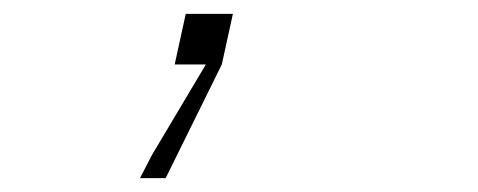

<svg xmlns="http://www.w3.org/2000/svg" viewBox="-20 -93 690 277"><path d="M232 0 248 -73H316L300 0L219 164H182L199 131L277 0Z"/></svg>

Font: Azeret Mono Thin Thin
Style: Italic
Weight: 250
Italic angle: -12°
Version: Version 1.002